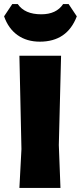

<svg xmlns="http://www.w3.org/2000/svg" viewBox="-35 -920 396 940"><path d="M301 -900 341 -840Q294 -716 160 -716Q96 -716 51 -748Q6 -780 -15 -840L25 -900H52Q86 -850 167 -850Q241 -850 274 -900ZM264 -647 253 -210 261 0H60L70 -190L60 -647Z"/></svg>

Font: Alegreya Sans Black
Style: Regular
Weight: 900
Designer: Juan Pablo del Peral
Foundry: Huerta Tipografica
Version: Version 2.007